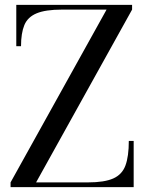

<svg xmlns="http://www.w3.org/2000/svg" viewBox="-20 -770 617 790"><path d="M23.5 0V-19.5L418.5 -730.5H235.5Q167.5 -730.5 130.8 -715.2Q94 -700 80.2 -666.8Q66.5 -633.5 66.5 -580H47V-750H523.5V-730.5L128.5 -19.5H341.5Q410 -19.5 446.2 -35.8Q482.5 -52 496.2 -89.2Q510 -126.5 510 -190H530V0Z"/></svg>

Font: Bodoni Moda SC
Style: Regular
Weight: 400
Designer: Owen Earl
Foundry: indestructible type
Version: Version 2.005